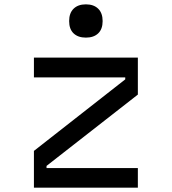

<svg xmlns="http://www.w3.org/2000/svg" viewBox="-20 -863 790 883"><path d="M136 -598H614V-428L194 -100V-90H614V0H136V-169L556 -498V-507H136ZM375 -690Q339 -690 318.5 -709.5Q298 -729 298 -766Q298 -803 318.5 -823Q339 -843 375 -843Q411 -843 431.5 -823Q452 -803 452 -766Q452 -729 431.5 -709.5Q411 -690 375 -690Z"/></svg>

Font: Martian Mono SemiExpanded Light
Style: Regular
Weight: 300
Width: 6
Monospace: yes
Designer: Roman Shamin
Foundry: Evil Martians
Version: Version 0.930